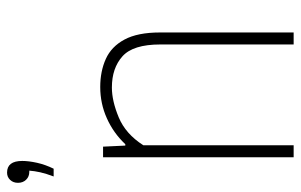

<svg xmlns="http://www.w3.org/2000/svg" viewBox="-174 -678 852 544"><g transform="rotate(-90 252.0 -406.0)"><path d="M78.5 0V-540H108.5L111.5 -477H115.5Q147 -510.5 188.8 -529.2Q230.5 -548 277.5 -548Q322 -548 357 -532.2Q392 -516.5 412 -479.2Q432 -442 432 -378.5V0H398V-378Q398 -455 364.5 -485Q331 -515 276 -515Q238 -515 191.2 -495.5Q144.5 -476 112.5 -426V0ZM24 -680Q32 -701 35.8 -717.8Q39.5 -734.5 40.5 -749H37Q23.5 -749 14.8 -758Q6 -767 6 -781Q6 -794.5 14.2 -803.2Q22.5 -812 35 -812Q68 -812 68 -769Q68 -751 62.8 -727.2Q57.5 -703.5 46 -680Z"/></g></svg>

Font: Encode Sans Semi Condensed Thin
Style: Regular
Weight: 100
Width: 4
Designer: Multiple Designers
Foundry: Impallari Type
Version: Version 3.000; ttfautohint (v1.8.3) -l 8 -r 50 -G 200 -x 14 